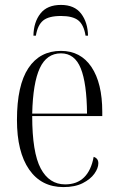

<svg xmlns="http://www.w3.org/2000/svg" viewBox="-20 -751 479 781"><path d="M238 10Q148 10 98.5 -61.5Q49 -133 49 -263Q49 -404 95.5 -474Q142 -544 228 -544Q308 -544 352 -478.5Q396 -413 396 -296V-279H111Q111 -131 145.5 -66Q180 -1 245 -1Q293 -1 322 -29.5Q351 -58 361 -113Q380 -107 380 -87Q380 -67 364 -44.5Q348 -22 316.5 -6Q285 10 238 10ZM334 -289Q333 -412 308.5 -473Q284 -534 228 -534Q170 -534 142 -474Q114 -414 111 -289ZM116 -606Q117 -661 144.5 -696Q172 -731 228 -731Q283 -731 310 -695.5Q337 -660 338 -606H328Q321 -650 298.5 -668Q276 -686 228 -686Q178 -686 155.5 -667.5Q133 -649 126 -606Z"/></svg>

Font: Noto Serif Display Condensed Light
Style: Regular
Weight: 300
Width: 3
Designer: Monotype Design Team
Foundry: Monotype Imaging Inc.
Version: Version 2.009